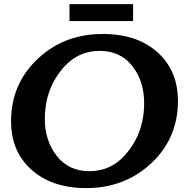

<svg xmlns="http://www.w3.org/2000/svg" viewBox="-20 -914 928 943"><path d="M321.3 -893.6H633.8V-810.5H321.3ZM403.8 9.8Q222.7 9.8 119.6 -94.7Q34.2 -182.1 34.2 -317.9Q34.2 -508.3 175.3 -634.3Q302.2 -747.1 484.4 -747.1Q667 -747.1 768.6 -642.6Q854 -555.2 854 -419.4Q854 -227.5 712.9 -103Q584.5 9.8 403.8 9.8ZM418.9 -73.2Q522.5 -73.2 591.8 -149.9Q688 -255.4 688 -408.2Q688 -515.1 629.9 -589.4Q571.8 -664.1 469.2 -664.1Q366.2 -664.1 296.4 -587.4Q200.2 -481.9 200.2 -329.1Q200.2 -223.1 258.8 -148.4Q317.4 -73.2 418.9 -73.2Z"/></svg>

Font: Klaudia
Style: Bold
Weight: 700
Designer: Wojciech Kalinowski "wmk69" (wmk69@o2.pl)
Foundry: Wojciech Kalinowski "wmk69" (wmk69@o2.pl)
Version: Version 3.1.0; 2021-05-10